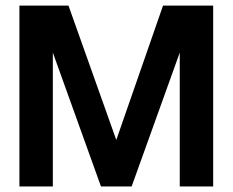

<svg xmlns="http://www.w3.org/2000/svg" viewBox="-20 -670 836 690"><path d="M453.1 0H342.8L169.9 -481V0H49.8V-649.9H226.1L397.9 -167L565.9 -649.9H746.1V0H626V-481Z"/></svg>

Font: Overused Grotesk SemiBold
Style: Regular
Weight: 600
Version: Version 0.002